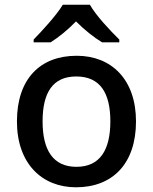

<svg xmlns="http://www.w3.org/2000/svg" viewBox="-20 -786 649 816"><path d="M362 -766H247C220 -721 160 -656 123 -618V-606H195C230 -628 268 -659 303 -695C339 -659 379 -627 414 -606H487V-618C449 -655 387 -721 362 -766ZM558 -270C558 -449 453 -549 306 -549C149 -549 52 -449 52 -270C52 -91 158 10 303 10C459 10 558 -91 558 -270ZM161 -270C161 -392 204 -461 304 -461C405 -461 449 -392 449 -270C449 -149 405 -77 305 -77C205 -77 161 -149 161 -270Z"/></svg>

Font: Noto Sans Gujarati Medium
Style: Regular
Weight: 500
Designer: Jelle Bosma - Monotype Design Team, Universal Thirst
Foundry: Monotype Imaging Inc.
Version: Version 2.106